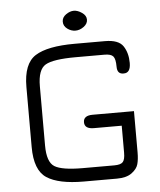

<svg xmlns="http://www.w3.org/2000/svg" viewBox="-54 -817 718 864"><g transform="rotate(-5 305.0 -385.0)"><path d="M348.1 -756.3Q367.2 -743.2 367.2 -724.6Q367.2 -706.1 349.1 -692.9Q331.1 -679.7 311.5 -679.7Q292 -679.7 274.9 -692.4Q257.8 -705.1 257.8 -724.6Q257.8 -744.1 275.9 -756.8Q293.9 -769.5 311.5 -769.5Q329.1 -769.5 348.1 -756.3ZM481.4 -235.4H355.5Q313.5 -235.4 313.5 -265.6Q313.5 -295.9 355.5 -295.9H542V-109.4Q542 -78.1 536.1 -56.6Q530.3 -35.2 506.3 -17.6Q482.4 0 439.5 0H290Q175.8 0 122.6 -35.2Q69.3 -70.3 69.3 -174.8V-446.3Q69.3 -551.8 124.5 -586.4Q179.7 -621.1 301.8 -621.1H439.5Q501 -621.1 521.5 -589.8Q542 -558.6 542 -513.7Q542 -468.8 511.7 -468.8Q509.8 -468.8 508.8 -468.8Q481.4 -468.8 481.4 -502Q481.4 -537.1 471.2 -548.8Q460.9 -560.5 432.6 -560.5H301.8Q200.2 -560.5 165 -540Q129.9 -519.5 129.9 -444.3V-176.8Q129.9 -101.6 163.1 -81.1Q196.3 -60.5 290 -60.5H432.6Q461.9 -60.5 471.7 -71.8Q481.4 -83 481.4 -113.3Z"/></g></svg>

Font: Jura
Style: Medium
Weight: 500
Version: Version 2.6.1